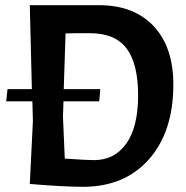

<svg xmlns="http://www.w3.org/2000/svg" viewBox="-20 -710 719 741"><path d="M362 -690Q497 -690 573 -609Q649 -528 649 -384Q649 -202 555 -95.5Q461 11 300 11Q229 11 95 0L107 -243L105 -319H4L9 -366H103L95 -690ZM343 -92Q422 -92 467.5 -156Q513 -220 513 -342Q513 -464 468.5 -523Q424 -582 326 -582Q260 -582 233 -581L226 -366H367L363 -319H225L223 -260L230 -98Q314 -92 343 -92Z"/></svg>

Font: Acme
Style: Regular
Weight: 400
Designer: Juan Pablo del Peral
Foundry: Juan Pablo del Peral
Version: Version 1.002